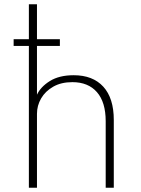

<svg xmlns="http://www.w3.org/2000/svg" viewBox="-20 -881 660 901"><path d="M115.5 0H153.5V-347Q153.5 -385.5 173 -419.2Q192.5 -453 229.8 -474.2Q267 -495.5 319.5 -495.5Q394 -495.5 435 -448.5Q476 -401.5 476 -312V0H514V-317.5Q514 -420.5 464.8 -474.2Q415.5 -528 326 -528Q258 -528 214.2 -500.8Q170.5 -473.5 153.5 -436.5V-665.5H261V-697H153.5V-861H115.5V-697H44V-665.5H115.5Z"/></svg>

Font: Spartan ExtraLight
Style: Regular
Weight: 200
Designer: Matt Bailey, Mirko Velimirovic
Foundry: Matt Bailey
Version: Version 1.003; ttfautohint (v1.8.3)